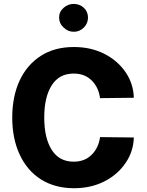

<svg xmlns="http://www.w3.org/2000/svg" viewBox="-20 -971 765 996"><path d="M209.5 -361.3C209.5 -432.6 222.7 -488.3 248.5 -528.8C274.4 -569.3 312 -589.4 362.3 -589.4C400.9 -589.4 432.1 -577.1 456.1 -553.2C480 -529.3 494.1 -498.5 499 -461.9L674.3 -463.9C672.9 -511.2 659.2 -555.2 632.3 -595.2C605.5 -634.8 569.3 -667 522.9 -690.9C476.6 -714.8 423.3 -727.1 363.3 -727.1C296.4 -727.1 239.3 -711.9 191.9 -681.2C96.2 -620.1 43.5 -507.3 43.5 -361.3C43.5 -288.6 56.2 -224.6 82 -169.4C132.8 -59.6 230 5.4 363.3 5.4C423.3 5.4 476.6 -6.8 522.9 -30.8C569.3 -54.7 605.5 -86.9 632.3 -127C659.2 -166.5 672.9 -210.4 674.3 -257.8L499 -259.8C494.1 -223.1 480 -192.9 456.1 -168.9C432.1 -144.5 400.9 -132.3 362.3 -132.3C312 -132.3 274.4 -152.8 248.5 -193.4C222.7 -233.9 209.5 -289.6 209.5 -361.3ZM286.6 -879.9C286.6 -859.9 294.4 -842.3 310.1 -828.1C325.2 -813.5 342.8 -806.2 362.8 -806.2C382.8 -806.2 400.4 -813.5 415 -828.1C429.2 -842.3 436.5 -859.9 436.5 -879.9C436.5 -899.9 429.2 -917 415 -930.7C400.4 -943.8 382.8 -950.7 362.8 -950.7C342.8 -950.7 325.2 -943.8 310.1 -930.7C294.4 -917 286.6 -899.9 286.6 -879.9Z"/></svg>

Font: Estedad ExtraBold
Style: Regular
Weight: 800
Designer: Amin Abedi
Version: Version 7.3